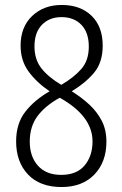

<svg xmlns="http://www.w3.org/2000/svg" viewBox="-20 -744 493 774"><path d="M228 10Q141 10 93 -40.5Q45 -91 45 -174Q45 -246 82 -293.5Q119 -341 180 -376Q127 -412 95 -456Q63 -500 63 -560Q63 -635 109.5 -679.5Q156 -724 229 -724Q304 -724 349 -680.5Q394 -637 394 -560Q394 -492 359 -450.5Q324 -409 269 -376Q308 -352 339.5 -323Q371 -294 390 -257.5Q409 -221 409 -173Q409 -91 360.5 -40.5Q312 10 228 10ZM227 -402Q277 -431 307.5 -465.5Q338 -500 338 -556Q338 -613 308 -644Q278 -675 228 -675Q179 -675 149 -644Q119 -613 119 -557Q119 -504 147 -468.5Q175 -433 227 -402ZM227 -39Q289 -39 321 -77Q353 -115 353 -174Q353 -276 221 -350Q164 -319 132 -277Q100 -235 100 -173Q100 -113 133 -76Q166 -39 227 -39Z"/></svg>

Font: Noto Sans Gurmukhi Condensed Light
Style: Regular
Weight: 300
Width: 3
Designer: Jelle Bosma - Monotype Design Team
Foundry: Monotype Imaging Inc.
Version: Version 2.004; ttfautohint (v1.8.4.7-5d5b)